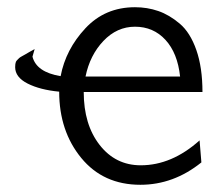

<svg xmlns="http://www.w3.org/2000/svg" viewBox="-20 -504 615 532"><path d="M22 -318Q22 -323 22.5 -326.5Q23 -330 24 -332.5Q25 -335 28 -338Q31 -341 33 -343Q35 -345 40.5 -348Q46 -351 49.5 -353Q53 -355 61.5 -360Q70 -365 76 -368Q75 -365 73 -357.5Q71 -350 70 -347Q81 -304 148 -293Q162 -367 216.5 -425.5Q271 -484 354 -484Q388 -484 418.5 -473.5Q449 -463 478 -438.5Q507 -414 524 -365.5Q541 -317 541 -249H212Q212 -159 256 -102.5Q300 -46 370 -46Q456 -46 533 -115L538 -54Q461 8 369 8Q266 8 205 -66.5Q144 -141 144 -250Q91 -255 56.5 -272.5Q22 -290 22 -318ZM217 -292H479Q472 -357 438.5 -393.5Q405 -430 354 -430Q304 -430 266.5 -390.5Q229 -351 217 -292Z"/></svg>

Font: Coval
Style: ExtraLight
Weight: 250
Foundry: Context Ltd
Version: Version 001.000